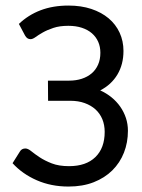

<svg xmlns="http://www.w3.org/2000/svg" viewBox="-20 -668 514 694"><path d="M426.3 -483.9Q426.3 -435.1 404.3 -398.4Q382.3 -361.8 342.3 -341.3Q364.7 -331.1 383.1 -316.2Q401.4 -301.3 414.6 -282.5Q427.7 -263.7 435.1 -241.7Q442.4 -219.7 442.4 -195.3Q442.4 -152.8 428 -116.2Q413.6 -79.6 386 -52.2Q358.4 -24.9 318.6 -9.3Q278.8 6.3 227.5 6.3Q165 6.3 113 -16.4Q61 -39.1 25.4 -78.1L51.8 -120.1Q58.1 -131.3 71.8 -131.3Q81.1 -131.3 93.3 -121.3Q105.5 -111.3 123.5 -99.4Q141.6 -87.4 167.2 -77.4Q192.9 -67.4 229.5 -67.4Q291 -67.4 324.7 -100.1Q358.4 -132.8 358.4 -191.4Q358.4 -216.3 349.9 -237.1Q341.3 -257.8 325.2 -272.5Q309.1 -287.1 286.1 -295.4Q263.2 -303.7 234.4 -303.7H153.8L153.3 -376.5H229.5Q254.9 -376.5 275.6 -383.3Q296.4 -390.1 311.3 -402.8Q326.2 -415.5 334.5 -434.3Q342.8 -453.1 342.8 -477.1Q342.8 -499 335 -516.8Q327.1 -534.7 312.3 -547.6Q297.4 -560.5 275.9 -567.6Q254.4 -574.7 227.1 -574.7Q195.3 -574.7 172.9 -567.1Q150.4 -559.6 134.5 -550.5Q118.7 -541.5 108.4 -533.9Q98.1 -526.4 90.3 -526.4Q77.6 -526.4 70.3 -540L48.3 -581.5Q82 -613.8 126.7 -630.9Q171.4 -647.9 227.5 -647.9Q273.4 -647.9 310.1 -635.7Q346.7 -623.5 372.6 -601.8Q398.4 -580.1 412.4 -549.8Q426.3 -519.5 426.3 -483.9Z"/></svg>

Font: Carlito
Style: Regular
Weight: 400
Designer: Lukasz Dziedzic
Foundry: tyPoland Lukasz Dziedzic
Version: Version 1.103; Beta1; all basic design good, some composites